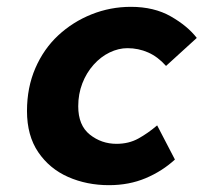

<svg xmlns="http://www.w3.org/2000/svg" viewBox="-20 -530 640 562"><path d="M299 12Q234 12 179.5 -12Q125 -36 92 -84.5Q59 -133 59 -205Q59 -274 83.5 -330.5Q108 -387 150.5 -426.5Q193 -466 248 -488Q303 -510 363 -510Q431 -510 480 -482Q529 -454 556 -419L466 -337Q442 -364 413.5 -376.5Q385 -389 353 -389Q327 -389 301 -376.5Q275 -364 254 -340.5Q233 -317 221 -286Q209 -255 209 -219Q209 -163 243 -136Q277 -109 321 -109Q357 -109 385 -124.5Q413 -140 440 -163L492 -63Q455 -29 406.5 -8.5Q358 12 299 12Z"/></svg>

Font: Source Code Pro ExtraLight ExtraBold
Style: Italic
Weight: 800
Italic angle: -11°
Monospace: yes
Version: Version 1.016;hotconv 1.0.116;makeotfexe 2.5.65601